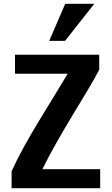

<svg xmlns="http://www.w3.org/2000/svg" viewBox="-20 -984 587 1010"><path d="M322 -769 476 -964H323L239 -769ZM507 6V-94H203Q235 -159 276 -231.5Q317 -304 360 -375Q403 -446 440.5 -508.5Q478 -571 502 -617V-696H59V-596H336Q304 -542 264.5 -478Q225 -414 183.5 -345.5Q142 -277 105 -210Q68 -143 41 -83V6Z"/></svg>

Font: Repo DemiBold
Style: Regular
Weight: 600
Designer: Stefan Peev
Foundry: Context Ltd
Version: Version 1.502